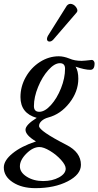

<svg xmlns="http://www.w3.org/2000/svg" viewBox="-80 -710 514 1003"><path d="M198.2 -502.9Q188.5 -492.7 178.5 -492.9Q168.5 -493.2 166 -501.7Q163.6 -510.3 170.9 -523.9L269 -680.2Q279.8 -692.9 294.7 -689Q309.6 -685.1 319.3 -669.7Q329.1 -654.3 319.8 -644ZM105 272.9Q33.7 272.9 -13.2 242.2Q-60.1 211.4 -60.1 165Q-60.1 128.4 -14.6 91.3Q30.8 54.2 107.9 28.8Q53.2 -3.9 53.2 -32.2Q53.2 -57.6 111.8 -94.2Q26.9 -118.2 26.9 -203.1Q26.9 -258.3 54.7 -307.6Q82.5 -356.9 128.9 -386.5Q175.3 -416 227.1 -416Q252.9 -416 283.2 -403.8Q310.1 -392.1 346.2 -392.1Q358.4 -392.1 399.9 -397Q405.3 -397 409.7 -391.6Q414.1 -386.2 414.1 -378.9Q414.1 -345.2 392.1 -345.2Q362.8 -345.2 314.9 -361.8Q329.1 -338.9 329.1 -298.8Q329.1 -231.9 283 -172.6Q236.8 -113.3 171.9 -96.2Q150.4 -90.3 137.2 -78.1Q124 -65.9 124 -51.8Q124 -26.4 267.1 46.9Q342.8 85.4 342.8 150.9Q342.8 201.7 273.7 237.3Q204.6 272.9 105 272.9ZM125 -126Q154.3 -126 186 -161.1Q217.8 -196.3 238.8 -249.3Q259.8 -302.2 259.8 -351.1Q259.8 -379.9 232.9 -379.9Q204.6 -379.9 172.6 -344.2Q140.6 -308.6 118.9 -255.6Q97.2 -202.6 97.2 -155.8Q97.2 -126 125 -126ZM145 235.8Q193.4 235.8 228.3 216.6Q263.2 197.3 263.2 170.9Q263.2 152.3 238.8 125.2Q214.4 98.1 181.2 78.1Q147.9 58.1 126 58.1Q92.3 58.1 58.1 92Q23.9 126 23.9 159.2Q23.9 190.4 59.8 213.1Q95.7 235.8 145 235.8Z"/></svg>

Font: Junicode SmCond Medium
Style: Italic
Weight: 500
Width: 4
Italic angle: -11°
Designer: Peter S. Baker
Version: Version 2.206